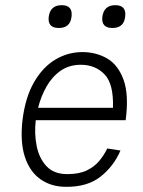

<svg xmlns="http://www.w3.org/2000/svg" viewBox="-20 -711 553 741"><path d="M168 -646Q174 -691 218 -691Q262 -691 256 -646Q251 -603 207 -603Q163 -603 168 -646ZM375 -646Q381 -691 425 -691Q469 -691 463 -646Q458 -603 414 -603Q370 -603 375 -646ZM394 -138 445 -130Q418 -68 367 -28.5Q316 11 234 10Q178 10 136.5 -19Q95 -48 76 -105.5Q57 -163 67 -249Q78 -336 111.5 -394Q145 -452 193.5 -481Q242 -510 298 -510Q350 -510 392.5 -486Q435 -462 456.5 -404Q478 -346 465 -247H118Q112 -195 121.5 -147.5Q131 -100 159.5 -69.5Q188 -39 240 -39Q286 -39 315.5 -53.5Q345 -68 363.5 -90.5Q382 -113 394 -138ZM292 -461Q247 -461 214 -438Q181 -415 159.5 -377Q138 -339 127 -295H416Q419 -387 383.5 -424Q348 -461 292 -461Z"/></svg>

Font: Haskoy Light
Style: Italic
Weight: 300
Designer: Ertekin Erdin
Foundry: Ertekin Erdin
Version: Version 2.000; ttfautohint (v1.8.4.7-5d5b)